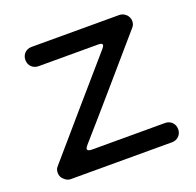

<svg xmlns="http://www.w3.org/2000/svg" viewBox="-100 -642 765 749"><g transform="rotate(-20 282.0 -267.5)"><path d="M64 -496C64 -473 81 -456 104 -456H351C371 -456 374 -449 361 -434C257 -315 145 -184 42 -65C35 -58 32 -50 32 -39C32 -27 37 -17 46 -10C53 -3 62 1 71 1H492C515 1 532 -16 532 -39C532 -62 515 -79 492 -79H189C168 -79 165 -87 178 -102C281 -219 397 -354 498 -471C505 -478 508 -487 508 -496C508 -502 507 -507 505 -511C502 -518 498 -523 494 -526C486 -533 477 -536 468 -536H104C81 -536 64 -519 64 -496Z"/></g></svg>

Font: Fabada
Style: Regular
Weight: 400
Designer: deFharo
Foundry: deFharo.com
Version: Version 4.000 2011 initial release